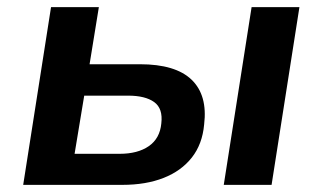

<svg xmlns="http://www.w3.org/2000/svg" viewBox="-20 -518 905 538"><path d="M45 0 123 -498H257L231 -338H372Q472 -338 517 -294.5Q562 -251 552 -169Q547 -114 517.5 -76.5Q488 -39 438.5 -19.5Q389 0 323 0ZM189 -87H315Q366 -87 397 -108.5Q428 -130 432 -172Q437 -214 412 -232Q387 -250 339 -250H216ZM607 0 685 -498H819L741 0Z"/></svg>

Font: Nunito Sans 8pt
Style: Bold Italic
Weight: 700
Italic angle: -9°
Version: Version 3.101;gftools[0.9.27]